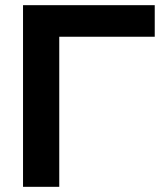

<svg xmlns="http://www.w3.org/2000/svg" viewBox="-20 -722 628 742"><path d="M209 -580H578V-702H69V0H209Z"/></svg>

Font: Geom SemiBold
Style: Bold
Weight: 600
Version: Version 1.102